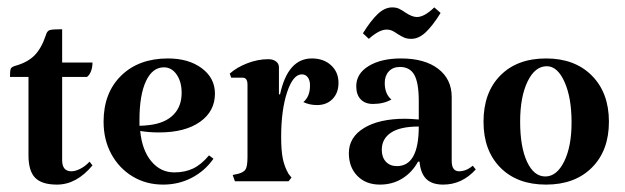

<svg xmlns="http://www.w3.org/2000/svg" viewBox="-20 -490 1689 519"><path d="M57 -70V-282H7Q7 -299 9 -304Q11 -309 21 -312Q54 -321 73 -340Q92 -359 104 -395Q107 -406 114 -408.5Q121 -411 148 -411V-321H230Q230 -308 226 -297.5Q222 -287 215 -282H148V-57Q148 -27 173 -27Q184 -27 197.5 -34Q211 -41 222 -53L230 -43Q187 9 134 9Q93 9 75 -9.5Q57 -28 57 -70Z M545 -70 557 -61Q534 -28 498.5 -9.5Q463 9 421 9Q375 9 338.5 -13Q302 -35 281 -73.5Q260 -112 260 -161Q260 -239 307.5 -285.5Q355 -332 434 -332Q490 -332 525.5 -305.5Q561 -279 561 -237Q561 -189 520.5 -160.5Q480 -132 410 -132Q382 -132 359 -136Q364 -84 389 -54Q414 -24 451 -24Q480 -24 502 -34.5Q524 -45 545 -70ZM357 -166V-150Q368 -150 384 -152Q426 -157 448.5 -179.5Q471 -202 471 -239Q471 -269 457.5 -288.5Q444 -308 423 -308Q392 -308 374.5 -270.5Q357 -233 357 -166Z M895 -266Q895 -239 879 -222.5Q863 -206 837 -206Q817 -206 800 -214Q818 -229 818 -259Q818 -273 812 -281Q806 -289 796 -289Q772 -289 756 -240.5Q740 -192 740 -120Q740 -83 744.5 -61Q749 -39 760 -20L768 -10L760 0H615L609 -17L623 -20Q639 -24 644 -32.5Q649 -41 649 -66V-261Q649 -280 636 -280H605L601 -291Q620 -308 648.5 -319Q677 -330 705 -330Q718 -330 726 -324Q734 -318 734 -308V-235H737Q758 -332 823 -332Q855 -332 875 -313.5Q895 -295 895 -266Z M988 -209Q967 -209 955 -221.5Q943 -234 943 -257Q943 -291 976.5 -311.5Q1010 -332 1064 -332Q1128 -332 1164.5 -304Q1201 -276 1201 -228V-55Q1201 -27 1221 -27Q1240 -27 1258 -42L1266 -32Q1229 9 1178 9Q1148 9 1132.5 -6Q1117 -21 1114 -53H1110Q1094 -24 1067.5 -7.5Q1041 9 1007 9Q969 9 946 -14.5Q923 -38 923 -76Q923 -119 964 -144Q1005 -169 1075 -169Q1088 -169 1112 -167V-217Q1112 -266 1100 -287.5Q1088 -309 1061 -309Q1042 -309 1031 -297Q1020 -285 1020 -266Q1020 -236 1038 -221Q1017 -209 988 -209ZM1112 -148Q1062 -148 1037 -131.5Q1012 -115 1012 -85Q1012 -65 1023 -53Q1034 -41 1053 -41Q1112 -41 1112 -148ZM1092 -385Q1081 -385 1073.5 -388Q1066 -391 1055 -398Q1048 -403 1041 -406.5Q1034 -410 1025 -410Q1005 -410 977 -385L961 -400Q982 -434 1001 -452Q1020 -470 1040 -470Q1051 -470 1058.5 -466.5Q1066 -463 1076 -456Q1094 -444 1107 -444Q1127 -444 1154 -470L1171 -455Q1150 -421 1131 -403Q1112 -385 1092 -385Z M1456 -332Q1534 -332 1580 -285.5Q1626 -239 1626 -161Q1626 -83 1580 -37Q1534 9 1456 9Q1378 9 1332.5 -37Q1287 -83 1287 -161Q1287 -240 1332.5 -286Q1378 -332 1456 -332ZM1458 -311Q1426 -311 1406 -269.5Q1386 -228 1386 -161Q1386 -93 1404.5 -53Q1423 -13 1454 -13Q1485 -13 1505 -53.5Q1525 -94 1525 -159Q1525 -226 1506 -268.5Q1487 -311 1458 -311Z"/></svg>

Font: Katibeh
Style: Regular
Weight: 400
Designer: Arabic design by Kourosh Beigpour, Latin design by Eduardo Tunni, engineering by Lasse Fister
Version: Version 1.000